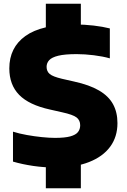

<svg xmlns="http://www.w3.org/2000/svg" viewBox="-20 -880 674 1020"><path d="M275 10Q214.5 10 156.5 1.5Q98.5 -7 49 -21.5V-180.5Q82 -170 122.8 -162.8Q163.5 -155.5 203 -151.5Q242.5 -147.5 272.5 -147.5Q324.5 -147.5 353.5 -155.5Q382.5 -163.5 394.2 -178.5Q406 -193.5 406 -214.5Q406 -241 386.8 -256Q367.5 -271 310 -283.5L246 -298Q134 -322.5 81.8 -376Q29.5 -429.5 29.5 -516.5Q29.5 -627.5 115 -688.8Q200.5 -750 375.5 -750Q429 -750 477.5 -744.2Q526 -738.5 563.5 -729V-570Q526.5 -580.5 478.5 -586.5Q430.5 -592.5 387 -592.5Q324.5 -592.5 289.8 -584Q255 -575.5 241.2 -560.2Q227.5 -545 227.5 -525Q227.5 -501 244 -487Q260.5 -473 309 -461.5L373 -447Q455.5 -429 506.2 -399.2Q557 -369.5 580.5 -326.5Q604 -283.5 604 -226Q604 -153 565 -100.2Q526 -47.5 452.2 -18.8Q378.5 10 275 10ZM223.5 120V-30L409.5 -30.5V120ZM223.5 -714V-860H409.5V-714Z"/></svg>

Font: Encode Sans SemiExpanded ExtraBold
Style: Regular
Weight: 800
Width: 6
Designer: Multiple Designers
Foundry: Impallari Type
Version: Version 3.002